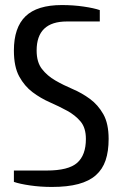

<svg xmlns="http://www.w3.org/2000/svg" viewBox="-20 -730 485 760"><path d="M35 -530Q35 -621 81 -665.5Q127 -710 225 -710Q270 -710 311 -704Q352 -698 375 -690V-645H245Q125 -645 125 -530Q125 -484 146 -457Q167 -430 199 -411.5Q231 -393 267.5 -377.5Q304 -362 336 -338.5Q368 -315 389 -278Q410 -241 410 -180Q410 -131 398 -95.5Q386 -60 359.5 -36.5Q333 -13 290 -1.5Q247 10 185 10Q140 10 99 4Q58 -2 35 -10V-55H165Q251 -55 285.5 -85.5Q320 -116 320 -180Q320 -224 299 -249Q278 -274 246 -291.5Q214 -309 177.5 -325Q141 -341 109 -365Q77 -389 56 -427.5Q35 -466 35 -530Z"/></svg>

Font: Cuprum
Style: Regular
Weight: 400
Designer: Jovanny Lemonad
Foundry: Jovanny Lemonad
Version: Version 1.002